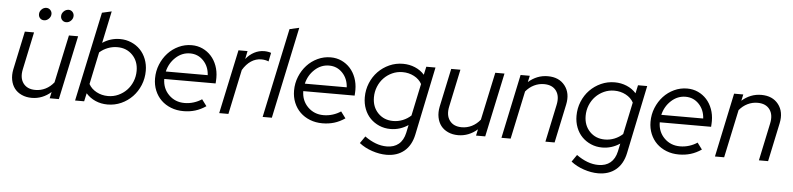

<svg xmlns="http://www.w3.org/2000/svg" viewBox="-50 -1002 6186 1497"><g transform="rotate(5 3042.5 -253.5)"><path d="M183 -501 121 -208Q106 -139 137 -97Q168 -55 232 -55Q274 -55 311 -73.5Q348 -92 376 -127L456 -501H528L421 0H349L360 -50Q327 -21 289 -6Q251 9 209 9Q165 9 130 -7Q95 -23 74 -50.5Q53 -78 45.5 -116.5Q38 -155 47 -200L111 -501ZM252 -602Q233 -602 221 -614.5Q209 -627 209 -646Q209 -667 225 -683.5Q241 -700 263 -700Q281 -700 293.5 -687Q306 -674 306 -656Q306 -635 289.5 -618.5Q273 -602 252 -602ZM425 -602Q407 -602 394.5 -614.5Q382 -627 382 -646Q382 -667 398.5 -683.5Q415 -700 437 -700Q455 -700 467 -687Q479 -674 479 -656Q479 -635 463 -618.5Q447 -602 425 -602Z M1077 -278Q1077 -219 1055.5 -166.5Q1034 -114 996.5 -75Q959 -36 909 -13.5Q859 9 802 9Q751 9 707.5 -10Q664 -29 633 -64L619 0H548L697 -700L772 -717L719 -466Q750 -487 784.5 -497.5Q819 -508 856 -508Q903 -508 944 -490.5Q985 -473 1014.5 -442.5Q1044 -412 1060.5 -369.5Q1077 -327 1077 -278ZM841 -443Q802 -443 766 -429Q730 -415 702 -390L649 -138Q669 -101 710 -79Q751 -57 800 -57Q843 -57 880.5 -74Q918 -91 946 -120Q974 -149 990 -188.5Q1006 -228 1006 -272Q1006 -347 959.5 -395Q913 -443 841 -443Z M1572 -45Q1531 -17 1488 -4Q1445 9 1396 9Q1343 9 1298.5 -8.5Q1254 -26 1222 -57Q1190 -88 1172 -131.5Q1154 -175 1154 -226Q1154 -284 1175 -335.5Q1196 -387 1231.5 -425.5Q1267 -464 1315 -486.5Q1363 -509 1417 -509Q1463 -509 1502 -491Q1541 -473 1569.5 -441.5Q1598 -410 1614 -366.5Q1630 -323 1630 -273Q1630 -263 1629.5 -253.5Q1629 -244 1628 -228H1226Q1227 -153 1276.5 -104Q1326 -55 1399 -55Q1436 -55 1471 -66Q1506 -77 1534 -96ZM1410 -444Q1347 -444 1298 -399Q1249 -354 1233 -287H1561Q1557 -355 1514.5 -399.5Q1472 -444 1410 -444Z M1676 0 1783 -501H1854L1841 -438Q1869 -473 1906 -492.5Q1943 -512 1985 -512Q1999 -512 2014 -509.5Q2029 -507 2038 -503L2024 -435Q2014 -440 1998 -443Q1982 -446 1967 -446Q1924 -446 1887 -421.5Q1850 -397 1822 -350L1748 0Z M2240 -717 2088 0H2016L2165 -700Z M2660 -45Q2619 -17 2576 -4Q2533 9 2484 9Q2431 9 2386.5 -8.5Q2342 -26 2310 -57Q2278 -88 2260 -131.5Q2242 -175 2242 -226Q2242 -284 2263 -335.5Q2284 -387 2319.5 -425.5Q2355 -464 2403 -486.5Q2451 -509 2505 -509Q2551 -509 2590 -491Q2629 -473 2657.5 -441.5Q2686 -410 2702 -366.5Q2718 -323 2718 -273Q2718 -263 2717.5 -253.5Q2717 -244 2716 -228H2314Q2315 -153 2364.5 -104Q2414 -55 2487 -55Q2524 -55 2559 -66Q2594 -77 2622 -96ZM2498 -444Q2435 -444 2386 -399Q2337 -354 2321 -287H2649Q2645 -355 2602.5 -399.5Q2560 -444 2498 -444Z M3016 7Q2969 7 2928.5 -10.5Q2888 -28 2858.5 -58Q2829 -88 2812.5 -130.5Q2796 -173 2796 -222Q2796 -281 2817.5 -333.5Q2839 -386 2876.5 -424.5Q2914 -463 2964 -485.5Q3014 -508 3071 -508Q3121 -508 3165 -489.5Q3209 -471 3239 -437L3253 -501H3325L3214 33Q3196 119 3141 164.5Q3086 210 3002 210Q2948 210 2890 190.5Q2832 171 2789 137L2827 82Q2870 113 2913 129Q2956 145 2999 145Q3056 145 3092.5 115Q3129 85 3142 26L3155 -36Q3124 -15 3089 -4Q3054 7 3016 7ZM2867 -228Q2867 -153 2913.5 -105Q2960 -57 3032 -57Q3071 -57 3107 -71.5Q3143 -86 3171 -112L3224 -363Q3204 -400 3163 -421.5Q3122 -443 3073 -443Q3030 -443 2992.5 -426Q2955 -409 2927 -380Q2899 -351 2883 -311.5Q2867 -272 2867 -228Z M3520 -501 3458 -208Q3443 -139 3474 -97Q3505 -55 3569 -55Q3611 -55 3648 -73.5Q3685 -92 3713 -127L3793 -501H3865L3758 0H3686L3697 -50Q3664 -21 3626 -6Q3588 9 3546 9Q3502 9 3467 -7Q3432 -23 3411 -50.5Q3390 -78 3382.5 -116.5Q3375 -155 3384 -200L3448 -501Z M3885 0 3991 -501H4063L4052 -451Q4085 -480 4123 -495Q4161 -510 4204 -510Q4292 -510 4338 -451Q4384 -392 4365 -302L4301 0H4229L4291 -293Q4306 -362 4275.5 -404Q4245 -446 4180 -446Q4139 -446 4102 -428Q4065 -410 4037 -376L3957 0Z M4673 7Q4626 7 4585.5 -10.5Q4545 -28 4515.5 -58Q4486 -88 4469.5 -130.5Q4453 -173 4453 -222Q4453 -281 4474.5 -333.5Q4496 -386 4533.5 -424.5Q4571 -463 4621 -485.5Q4671 -508 4728 -508Q4778 -508 4822 -489.5Q4866 -471 4896 -437L4910 -501H4982L4871 33Q4853 119 4798 164.5Q4743 210 4659 210Q4605 210 4547 190.5Q4489 171 4446 137L4484 82Q4527 113 4570 129Q4613 145 4656 145Q4713 145 4749.5 115Q4786 85 4799 26L4812 -36Q4781 -15 4746 -4Q4711 7 4673 7ZM4524 -228Q4524 -153 4570.5 -105Q4617 -57 4689 -57Q4728 -57 4764 -71.5Q4800 -86 4828 -112L4881 -363Q4861 -400 4820 -421.5Q4779 -443 4730 -443Q4687 -443 4649.5 -426Q4612 -409 4584 -380Q4556 -351 4540 -311.5Q4524 -272 4524 -228Z M5450 -45Q5409 -17 5366 -4Q5323 9 5274 9Q5221 9 5176.5 -8.5Q5132 -26 5100 -57Q5068 -88 5050 -131.5Q5032 -175 5032 -226Q5032 -284 5053 -335.5Q5074 -387 5109.5 -425.5Q5145 -464 5193 -486.5Q5241 -509 5295 -509Q5341 -509 5380 -491Q5419 -473 5447.5 -441.5Q5476 -410 5492 -366.5Q5508 -323 5508 -273Q5508 -263 5507.5 -253.5Q5507 -244 5506 -228H5104Q5105 -153 5154.5 -104Q5204 -55 5277 -55Q5314 -55 5349 -66Q5384 -77 5412 -96ZM5288 -444Q5225 -444 5176 -399Q5127 -354 5111 -287H5439Q5435 -355 5392.5 -399.5Q5350 -444 5288 -444Z M5556 0 5662 -501H5734L5723 -451Q5756 -480 5794 -495Q5832 -510 5875 -510Q5963 -510 6009 -451Q6055 -392 6036 -302L5972 0H5900L5962 -293Q5977 -362 5946.5 -404Q5916 -446 5851 -446Q5810 -446 5773 -428Q5736 -410 5708 -376L5628 0Z"/></g></svg>

Font: Red Hat Display
Style: Italic
Weight: 400
Italic angle: -12°
Designer: Pentagram / MCKL
Foundry: Pentagram / MCKL
Version: Version 1.003; Red Hat Display Italic